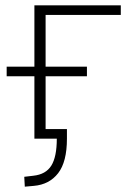

<svg xmlns="http://www.w3.org/2000/svg" viewBox="-20 -520 485 720"><path d="M73 180 71 143 105 139Q152 134 172.5 101Q193 68 193 0H109V-234H5V-270H109V-500H433V-464H151V-270H306V-234H151V-36H231V0Q231 87 198 129.5Q165 172 107 177Z"/></svg>

Font: Mulish ExtraLight
Style: Regular
Weight: 200
Designer: Vernon Adams
Foundry: Vernon Adams
Version: Version 3.603